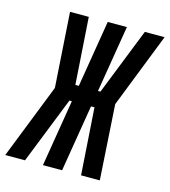

<svg xmlns="http://www.w3.org/2000/svg" viewBox="-148 -823 804 910"><g transform="rotate(15 254.5 -367.5)"><path d="M-38 0 107 -368 83 -735H175L197 -407H214L268 -735H362L308 -407H320L450 -735H547L403 -368L426 0H334L312 -328H295L241 0H147L201 -328H189L59 0Z"/></g></svg>

Font: Iosevka Oblique
Style: Bold
Weight: 700
Italic angle: -9°
Monospace: yes
Designer: Belleve Invis
Foundry: Belleve Invis
Version: Version 32.5.0; ttfautohint (v1.8.4)